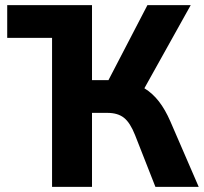

<svg xmlns="http://www.w3.org/2000/svg" viewBox="-20 -725 791 745"><path d="M8 -578V-705H337V-578ZM182 0V-705H337V-414H414L392 -397L552 -705H720L531 -366L469 -408Q510 -401 541 -382Q572 -363 596.5 -331.5Q621 -300 641 -254L751 0H583L504 -201Q485 -249 461 -268Q437 -287 397 -287H337V0Z"/></svg>

Font: Nunito Sans 12pt ExtraLight
Style: Weight 830 Width 84 Optical size 12.0 YTLC 445
Weight: 830
Width: 4
Designer: Vernon Adams
Foundry: Vernon Adams
Version: Version 3.101;gftools[0.9.27]